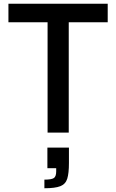

<svg xmlns="http://www.w3.org/2000/svg" viewBox="-20 -708 620 1025"><path d="M234 0V-589H25V-688H555V-589H347V0ZM217 297V251Q255 251 267.5 242.5Q280 234 280 207V190H233V80H348V162Q348 217 339 246Q330 275 302 286Q274 297 217 297Z"/></svg>

Font: Saira Medium
Style: Regular
Weight: 500
Designer: Hector Gatti with collaboration of the Omnibus-Type team
Foundry: Omnibus-Type
Version: Version 1.100; ttfautohint (v1.8.3)